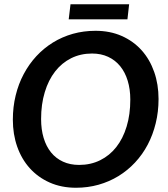

<svg xmlns="http://www.w3.org/2000/svg" viewBox="-20 -876 793 904"><path d="M40.5 0ZM726.5 -410C726.5 -455.7 719.7 -498.1 706 -537.2C692.3 -576.4 672.7 -610.3 647 -639C621.3 -667.7 590.2 -690.2 553.5 -706.5C516.8 -722.8 475.5 -731 429.5 -731C392.2 -731 356.7 -726.2 323 -716.8C289.3 -707.2 258.1 -693.6 229.2 -675.8C200.4 -657.9 174.4 -636.5 151.2 -611.5C128.1 -586.5 108.3 -558.5 91.8 -527.5C75.2 -496.5 62.6 -462.9 53.8 -426.8C44.9 -390.6 40.5 -352.5 40.5 -312.5C40.5 -266.8 47.3 -224.5 61 -185.5C74.7 -146.5 94.4 -112.7 120.2 -84C146.1 -55.3 177.3 -32.8 214 -16.5C250.7 -0.2 292 8 338 8C375 8 410.3 3.2 444 -6.2C477.7 -15.8 508.9 -29.3 537.8 -47C566.6 -64.7 592.7 -86 616 -111C639.3 -136 659.2 -164 675.5 -195C691.8 -226 704.4 -259.6 713.2 -295.8C722.1 -331.9 726.5 -370 726.5 -410ZM593.5 -407C593.5 -360.3 587.8 -318.1 576.2 -280.2C564.8 -242.4 548.5 -210.2 527.5 -183.5C506.5 -156.8 481.2 -136.2 451.5 -121.5C421.8 -106.8 388.8 -99.5 352.5 -99.5C324.2 -99.5 298.9 -104.6 276.8 -114.8C254.6 -124.9 235.8 -139.4 220.5 -158.2C205.2 -177.1 193.5 -199.8 185.5 -226.5C177.5 -253.2 173.5 -282.8 173.5 -315.5C173.5 -361.8 179.2 -404 190.8 -442C202.2 -480 218.5 -512.5 239.5 -539.5C260.5 -566.5 285.8 -587.3 315.2 -602C344.8 -616.7 377.5 -624 413.5 -624C441.5 -624 466.7 -618.8 489 -608.5C511.3 -598.2 530.2 -583.5 545.8 -564.5C561.2 -545.5 573.1 -522.7 581.2 -496C589.4 -469.3 593.5 -439.7 593.5 -407ZM312 -856 303.5 -785H580L588 -856Z"/></svg>

Font: Lato
Style: Bold Italic
Weight: 700
Italic angle: -7°
Designer: Lukasz Dziedzic
Foundry: tyPoland Lukasz Dziedzic
Version: Version 2.007; 2014-02-27